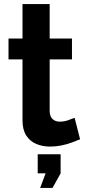

<svg xmlns="http://www.w3.org/2000/svg" viewBox="-20 -714 424 947"><path d="M375 -27Q358 -20 334 -11Q310 -2 282.5 3.5Q255 9 227 9Q190 9 159 -4Q128 -17 109.5 -45.5Q91 -74 91 -120V-421H22V-524H91V-694H225V-524H335V-421H225V-165Q226 -138 240 -126Q254 -114 275 -114Q296 -114 316 -121Q336 -128 348 -133ZM178 213 205 141H166V47H279V141L239 213Z"/></svg>

Font: YasnoRaleway
Style: Bold
Weight: 700
Designer: Matt McInerney, Pablo Impallari, Rodrigo Fuenzalida
Foundry: Matt McInerney, Pablo Impallari, Rodrigo Fuenzalida
Version: Version 4.026